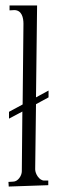

<svg xmlns="http://www.w3.org/2000/svg" viewBox="-20 -721 211 704"><path d="M158 -389 112 -364 116 -701H15V-683L32 -684C60 -684 66 -656 66 -634L63 -338L13 -311V-286L62 -312L60 -93C60 -77 46 -55 28 -55L11 -54L12 -37L157 -42V-59H143C124 -58 109 -84 109 -100L112 -339L158 -364Z"/></svg>

Font: Bigelow Rules
Style: Regular
Weight: 400
Designer: Astigmatic (AOETI)
Foundry: Astigmatic (AOETI)
Version: Version 1.000